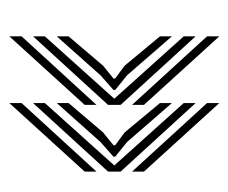

<svg xmlns="http://www.w3.org/2000/svg" viewBox="-60 -526 503 423"><g transform="rotate(-90 191.5 -314.5)"><path d="M25 -353.5V-379.5L176 -545.5V-518.5ZM176 -135 25 -300.2V-328L176 -493.2V-467.2L38.5 -314.2L176 -161.2ZM176 -187.2 90 -286.2 57.8 -312.2V-316L90 -344.5L176 -441V-415L111.2 -338.8L83 -316V-312.2L111.2 -291.5L176 -213.5ZM176 -82.8 25 -248.8V-275L176 -109.8ZM172 -353.5V-379.5L323 -545.5V-518.5ZM323 -135 172 -300.2V-328L323 -493.2V-467.2L185.5 -314.2L323 -161.2ZM323 -187.2 237 -286.2 204.8 -312.2V-316L237 -344.5L323 -441V-415L258.2 -338.8L230 -316V-312.2L258.2 -291.5L323 -213.5ZM323 -82.8 172 -248.8V-275L323 -109.8Z"/></g></svg>

Font: Big Shoulders Inline Display ExtraBold
Style: Regular
Weight: 800
Designer: Patric King
Foundry: XO Type Co
Version: Version 1.000